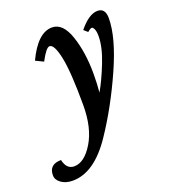

<svg xmlns="http://www.w3.org/2000/svg" viewBox="-239 -582 840 947"><g transform="rotate(-20 181.0 -109.0)"><path d="M-18.6 263.2Q-54.7 263.2 -78.6 246.1Q-102.5 229 -102.5 205.1Q-102.5 147.5 -39.1 147.5Q-27.8 199.2 12.2 199.2Q65.9 199.2 111.3 124.5Q156.7 49.8 156.7 -69.3Q156.7 -243.2 140.4 -321.3Q124 -399.4 99.6 -399.4Q81.5 -399.4 48.8 -336.9L7.8 -356.9Q66.9 -482.4 142.1 -482.4Q199.2 -482.4 228.3 -396.2Q257.3 -310.1 257.3 -198.2Q257.3 -146 252.9 -100.1Q282.2 -150.4 313.2 -228.5Q344.2 -306.6 344.2 -364.3Q344.2 -387.7 338.4 -400.6Q332.5 -413.6 326.2 -413.6Q318.8 -413.6 303.2 -399.9L283.2 -417.5Q335.9 -482.4 380.9 -482.4Q421.9 -482.4 421.9 -429.7Q421.9 -329.1 351.3 -171.1Q280.8 -13.2 194.8 114.7Q95.7 263.2 -18.6 263.2Z"/></g></svg>

Font: Kelvinch
Style: Bold Italic
Weight: 700
Italic angle: -10°
Designer: Paul James Miller
Foundry: High-Logic / Made with FontCreator
Version: Version 3.30 September 23, 2016